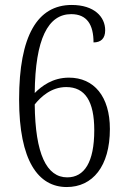

<svg xmlns="http://www.w3.org/2000/svg" viewBox="-20 -744 512 774"><path d="M249 10C353 10 423 -73 423 -224C423 -355 359 -431 258 -431C192 -431 148 -397 120 -369C122 -588 174 -687 267 -687C331 -687 357 -644 357 -573C386 -573 404 -588 404 -622C404 -676 360 -724 269 -724C131 -724 57 -600 57 -343C57 -96 134 10 249 10ZM251 -29C168 -29 122 -123 120 -323C144 -353 186 -393 247 -393C323 -393 360 -336 360 -219C360 -90 320 -29 251 -29Z"/></svg>

Font: Noto Serif Myanmar Condensed Light
Style: Regular
Weight: 300
Width: 3
Designer: Ben Mitchell and the Monotype Design Team
Foundry: Monotype Imaging Inc.
Version: Version 2.106